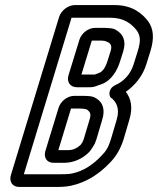

<svg xmlns="http://www.w3.org/2000/svg" viewBox="-20 -712 623 757"><path d="M415 -329C440 -311 453 -283 440 -240L417 -162C407 -130 398 -116 379 -97C348 -64 309 -37 264 -28C250 -25 234 -25 217 -25H74L262 -642H416C469 -642 499 -618 520 -591C533 -571 536 -552 523 -510L507 -459C494 -417 466 -390 434 -376C410 -365 408 -341 415 -329ZM213 -645 23 -22C15 4 29 25 55 25H201C218 25 238 25 261 20C321 7 372 -27 412 -69C437 -94 455 -124 467 -162L490 -240C505 -288 496 -325 476 -350C511 -374 543 -412 557 -459L573 -510C589 -562 585 -598 565 -627C540 -660 501 -692 432 -692H275C249 -692 221 -671 213 -645ZM293 -555 250 -415C242 -389 257 -368 283 -368H326C339 -368 351 -368 363 -374L380 -380C420 -394 443 -436 453 -469L466 -510C479 -553 463 -577 442 -591C431 -599 422 -600 412 -601L395 -602H394H354C328 -602 301 -581 293 -555ZM341 -418H301L342 -552H378L391 -551C414 -545 424 -536 416 -510L403 -469C395 -444 384 -431 374 -426L356 -419C355 -419 356 -419 354 -418ZM298 -141C285 -129 270 -120 248 -120H210L260 -284H296L311 -283C315 -282 321 -281 323 -280C334 -271 341 -265 333 -240L310 -163L305 -151C303 -148 300 -144 298 -141ZM211 -287 159 -117C151 -91 165 -70 191 -70H232C271 -70 307 -87 332 -113C338 -119 351 -140 354 -146L359 -160C359 -161 360 -162 360 -162L383 -240C396 -281 384 -309 361 -323C354 -328 346 -331 339 -332C337 -332 332 -333 332 -333L313 -334H312H272C246 -334 219 -313 211 -287Z"/></svg>

Font: DIN Rundschrift
Style: MittelKontKu
Weight: 400
Version: Version 1.027